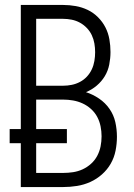

<svg xmlns="http://www.w3.org/2000/svg" viewBox="-20 -755 540 775"><path d="M64 0H235Q263 0 291 -4.5Q319 -9 344.5 -20.5Q370 -32 391.5 -51Q413 -70 427 -94.5Q441 -119 446.5 -147Q452 -175 452 -203Q452 -233 445.5 -262Q439 -291 422 -315.5Q405 -340 380 -357Q355 -374 327 -383Q351 -393 370.5 -409.5Q390 -426 403 -447.5Q416 -469 421 -494.5Q426 -520 426 -545Q426 -571 421.5 -596.5Q417 -622 405.5 -644.5Q394 -667 375.5 -685.5Q357 -704 334 -715Q311 -726 285.5 -730.5Q260 -735 235 -735H64V-234H19V-177H64ZM126 -409V-679H235Q252 -679 269.5 -675.5Q287 -672 302.5 -663.5Q318 -655 330.5 -642Q343 -629 350.5 -613Q358 -597 361 -579.5Q364 -562 364 -544Q364 -527 361 -509Q358 -491 350.5 -475Q343 -459 331 -446Q319 -433 303 -424.5Q287 -416 269.5 -412.5Q252 -409 235 -409ZM235 -57H126V-177H250V-234H126V-353H235Q255 -353 275 -349.5Q295 -346 313.5 -337.5Q332 -329 347.5 -315Q363 -301 372.5 -283Q382 -265 386 -245Q390 -225 390 -205Q390 -184 386 -164Q382 -144 372.5 -126Q363 -108 347.5 -94Q332 -80 313.5 -71.5Q295 -63 275 -60Q255 -57 235 -57Z"/></svg>

Font: Iosevka SS09 Light
Style: Regular
Weight: 300
Monospace: yes
Designer: Belleve Invis
Foundry: Belleve Invis
Version: Version 5.2.1; ttfautohint (v1.8.3)